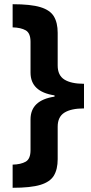

<svg xmlns="http://www.w3.org/2000/svg" viewBox="-20 -734 434 912"><path d="M40 48Q79 47 102 34Q125 21 125 -21V-167Q125 -258 239 -275V-281Q125 -298 125 -389V-535Q125 -577 102 -590Q79 -603 40 -604V-714Q126 -714 172 -700Q218 -686 236 -656Q254 -626 254 -578V-423Q254 -376 286 -356Q318 -336 379 -336V-219Q318 -219 286 -199Q254 -179 254 -132V22Q254 70 236 100Q218 130 172 144Q126 158 40 158Z"/></svg>

Font: Noto Sans Hanifi Rohingya
Style: Regular
Weight: 400
Designer: Monotype Design Team and DaltonMaag
Foundry: Google LLC
Version: Version 2.101